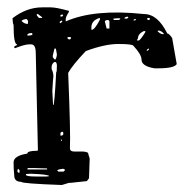

<svg xmlns="http://www.w3.org/2000/svg" viewBox="-20 -494 527 532"><path d="M378.9 -455.1Q417 -455.1 443.4 -401.4Q448.2 -401.4 457 -388.7L469.7 -316.4Q462.9 -304.7 418 -304.7H408.2Q372.1 -310.5 372.1 -329.1Q372.1 -342.8 349.6 -367.2Q346.7 -372.1 307.6 -372.1Q270.5 -372.1 217.8 -352.5Q180.7 -313.5 168.9 -292Q175.8 -125 173.8 -83Q173.8 -74.2 185.5 -74.2H209Q224.6 -73.2 224.6 -68.4V-67.4L228.5 -54.7L226.6 0L220.7 7.8L174.8 12.7H170.9L151.4 18.6Q39.1 14.6 39.1 9.8Q19.5 9.8 19.5 -7.8Q17.6 -25.4 17.6 -43.9Q17.6 -62.5 55.7 -68.4Q55.7 -76.2 82 -76.2L85 -77.1V-79.1L79.1 -346.7Q79.1 -371.1 66.4 -371.1H60.5Q48.8 -371.1 21.5 -360.4L19.5 -362.3V-364.3Q19.5 -366.2 27.3 -369.1V-371.1Q17.6 -371.1 17.6 -425.8Q15.6 -425.8 14.6 -443.4Q53.7 -473.6 96.7 -473.6H121.1Q135.7 -473.6 170.9 -463.9V-460.9Q162.1 -447.3 162.1 -441.4V-434.6Q241.2 -469.7 378.9 -455.1ZM123 -307.6V-302.7Q127.9 -293 127.9 -282.2Q127 -278.3 125 -242.2L127 -203.1H127.9Q130.9 -203.1 135.7 -293.9Q137.7 -293.9 137.7 -313.5Q136.7 -322.3 132.8 -322.3H130.9Q123 -317.4 123 -307.6ZM64.5 -12.7 51.8 -11.7V-9.8Q51.8 -4.9 80.1 -4.9H109.4L116.2 -5.9Q116.2 -10.7 64.5 -12.7ZM233.4 -413.1V-411.1Q242.2 -411.1 256.8 -439.5V-444.3H255.9Q230.5 -436.5 233.4 -413.1ZM359.4 -381.8H364.3Q369.1 -382.8 382.8 -405.3V-406.2Q382.8 -408.2 378.9 -408.2Q362.3 -400.4 362.3 -387.7Q361.3 -387.7 359.4 -381.8ZM134.8 -359.4H130.9L126 -338.9Q126 -334 131.8 -329.1H132.8Q135.7 -329.1 137.7 -342.8ZM270.5 -434.6 275.4 -415H283.2V-435.5L280.3 -438.5H277.3Q270.5 -437.5 270.5 -434.6ZM57.6 -28.3 55.7 -26.4 56.6 -24.4H110.4V-27.3L77.1 -28.3ZM40 -435.5Q47.9 -427.7 56.6 -427.7L57.6 -429.7V-436.5L53.7 -441.4Q40 -439.5 40 -435.5ZM138.7 -21.5 141.6 -18.6H156.2L160.2 -22.5Q160.2 -24.4 155.3 -26.4Q138.7 -24.4 138.7 -21.5ZM419.9 -409.2H417V-407.2Q424.8 -399.4 430.7 -399.4H433.6V-401.4Q425.8 -409.2 419.9 -409.2ZM85 -455.1H82V-451.2L87.9 -444.3H96.7V-446.3ZM55.7 -397.5V-395.5H58.6Q69.3 -395.5 70.3 -399.4L68.4 -402.3H66.4Q57.6 -402.3 55.7 -397.5ZM305.7 -443.4 293.9 -442.4V-441.4L295.9 -438.5H305.7Q312.5 -438.5 313.5 -442.4L311.5 -443.4ZM151.4 -128.9 147.5 -126V-118.2H151.4L155.3 -121.1V-127L153.3 -128.9ZM34.2 -22.5 30.3 -26.4 28.3 -22.5V-18.6L30.3 -15.6H34.2ZM170.9 -391.6 167 -390.6V-387.7L170.9 -384.8H173.8L176.8 -387.7V-390.6ZM325.2 -444.3V-442.4H332L335.9 -445.3L333 -448.2Q325.2 -446.3 325.2 -444.3ZM389.6 -444.3 387.7 -442.4V-441.4L389.6 -438.5H393.6L395.5 -441.4V-442.4L393.6 -444.3ZM152.3 -454.1 147.5 -452.1V-448.2H152.3L155.3 -452.1ZM149.4 -436.5 145.5 -433.6V-431.6L147.5 -429.7L152.3 -433.6V-436.5ZM386.7 -355.5V-353.5H388.7L392.6 -356.4V-359.4H391.6Q386.7 -356.4 386.7 -355.5ZM353.5 -441.4 349.6 -438.5V-437.5H354.5L356.4 -439.5V-441.4ZM151.4 -107.4H149.4V-103.5H151.4Z"/></svg>

Font: Love Ya Like A Sister
Style: Regular
Weight: 400
Designer: Kimberly Geswein
Foundry: Kimberly Geswein
Version: Version 1.002 2007